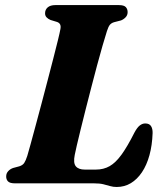

<svg xmlns="http://www.w3.org/2000/svg" viewBox="-20 -720 649 754"><path d="M348.8 0H39Q18.5 0 11.2 -7.9Q3.9 -15.8 4.3 -27.8Q4.4 -39.2 12 -47.6Q19.5 -56.1 31.4 -60.3L55.9 -66.9Q68.9 -71 75 -79.9Q81 -88.9 87.1 -107.7Q91.7 -123 100.2 -154Q108.6 -185 119.7 -225.9Q130.8 -266.8 143 -313Q155.2 -359.1 167.2 -405Q179.1 -450.8 189.6 -491.3Q200 -531.7 207.3 -561.5Q214.6 -591.2 217.1 -605.1Q219.6 -617.2 216 -624.2Q212.3 -631.1 203.6 -633.9L178.6 -641.5Q169.2 -645.4 163.1 -651.7Q157 -657.9 157 -667.8Q157 -682.1 167.4 -691.1Q177.8 -700 197.4 -700H446.6Q466.8 -700 474 -692.2Q481.2 -684.4 481.2 -672.4Q481.2 -660.3 473.4 -652.2Q465.7 -644 455.2 -639.8L427.7 -632.7Q417.4 -629.6 411.4 -622.5Q405.5 -615.3 400 -598Q392.5 -574.8 382.5 -539.9Q372.5 -505 361.3 -463.5Q350.2 -421.9 338.8 -377.9Q327.4 -333.8 316.6 -291.3Q305.8 -248.8 296.9 -212.4Q288.1 -176 281.8 -149.6Q275.6 -123.3 273.5 -111.6Q267.1 -79.8 277.8 -66.9Q288.5 -54 313.1 -54H356.4Q387 -54 410.7 -67.6Q434.5 -81.2 457.4 -112.9Q480.4 -144.7 507.9 -199.3Q518.6 -219.3 528.8 -227.2Q539.1 -235.2 550.3 -235.2Q566.4 -235.2 573 -224.9Q579.7 -214.7 579.3 -197.4Q577.7 -149.6 566.9 -110.4Q556.1 -71.3 537.4 -43.5Q518.7 -15.7 493.8 -0.7Q468.9 14.3 438.2 14.3Q424.3 14.3 412.2 10.7Q400.1 7.1 385.6 3.5Q371.2 0 348.8 0Z"/></svg>

Font: Fraunces
Style: Italic
Weight: 900
Italic angle: -16°
Version: Version 1.000;[0bf87f6ff]